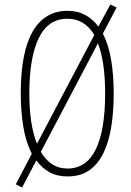

<svg xmlns="http://www.w3.org/2000/svg" viewBox="-20 -772 580 851"><path d="M484 -358Q484 -282 474 -215.5Q464 -149 440.5 -98Q417 -47 377.5 -18.5Q338 10 279 10Q233 10 199 -9Q165 -28 141 -61L78 59L50 45L121 -91Q94 -143 83 -212.5Q72 -282 72 -358Q72 -541 125 -632.5Q178 -724 279 -724Q324 -724 358 -705.5Q392 -687 416 -654L469 -752L497 -739L436 -623Q461 -575 472.5 -507Q484 -439 484 -358ZM110 -358Q110 -218 144 -135L398 -617Q355 -689 279 -689Q193 -689 151.5 -602.5Q110 -516 110 -358ZM446 -358Q446 -498 414 -580L161 -99Q204 -25 279 -25Q363 -25 404.5 -110Q446 -195 446 -358Z"/></svg>

Font: Noto Sans Khmer UI ExtraCondensed ExtraLight
Style: Regular
Weight: 200
Width: 2
Designer: Danh Hong and the Monotype Design Team
Foundry: Monotype Imaging Inc.
Version: Version 2.002; ttfautohint (v1.8.4.7-5d5b)